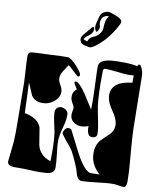

<svg xmlns="http://www.w3.org/2000/svg" viewBox="-61 -978 832 1037"><g transform="rotate(5 355.0 -459.5)"><path d="M227 -31Q211 -31 189 -32.5Q167 -34 140 -38Q106 -43 84.5 -44.5Q63 -46 53 -47Q14 -50 15 -75Q19 -94 24.5 -122.5Q30 -151 37 -188Q42 -220 48 -300Q54 -380 64 -507Q65 -521 65.5 -549.5Q66 -578 67 -607Q68 -636 69 -650Q71 -673 93 -673Q109 -673 133 -672Q157 -671 191 -669Q223 -668 247 -667Q271 -666 287 -664Q304 -662 333 -625Q361 -588 361 -577Q361 -563 351 -565Q348 -565 325 -591Q303 -617 295 -621L267 -585Q251 -565 251 -543Q251 -530 260 -511Q269 -492 269 -477Q269 -458 256 -441.5Q243 -425 223 -415Q203 -405 182 -405Q156 -405 139 -414.5Q122 -424 113 -440Q108 -457 102 -475Q96 -493 90 -510Q89 -482 87 -440.5Q85 -399 82 -343Q155 -323 168 -273Q170 -250 171.5 -226Q173 -202 175 -178Q183 -122 242 -96Q244 -102 244.5 -109.5Q245 -117 246 -125Q251 -177 251.5 -209.5Q252 -242 251 -255Q249 -269 247.5 -282.5Q246 -296 244 -309Q241 -335 241 -352Q241 -393 275 -392Q290 -390 301 -380.5Q312 -371 312 -357Q312 -347 308 -328Q304 -309 294 -283Q275 -232 274 -205Q274 -200 273.5 -192.5Q273 -185 273 -176Q273 -167 273.5 -157Q274 -147 274 -135Q275 -112 274.5 -94Q274 -76 273 -64Q270 -31 227 -31ZM649 8Q642 8 623 3Q604 -2 594 -3Q586 -4 575 -4.5Q564 -5 551 -5Q541 -5 530.5 -4.5Q520 -4 508 -4Q494 -4 481.5 -3.5Q469 -3 458 -3Q448 -3 439 -3.5Q430 -4 422 -4Q401 -5 393 -30L384 -72Q379 -87 371.5 -110Q364 -133 351 -163Q349 -168 341 -180.5Q333 -193 319 -212Q295 -247 295 -253Q296 -263 304.5 -273Q313 -283 322 -283Q328 -283 339 -279L385 -165Q408 -108 429 -80Q450 -52 464 -51L513 -48Q470 -94 470 -147Q470 -199 500 -230L548 -269Q576 -291 576 -327Q576 -341 570.5 -358Q565 -375 552 -397Q527 -440 527 -471Q527 -555 647 -557Q647 -563 648 -573Q649 -583 651 -597H638Q611 -597 567 -607Q542 -612 524.5 -615Q507 -618 496 -619H493Q484 -619 482 -607Q474 -530 472.5 -488.5Q471 -447 471 -442Q471 -416 474 -388Q477 -360 480 -334Q485 -293 483 -266Q482 -245 457 -245Q425 -245 431 -303Q413 -298 398 -298Q371 -298 351.5 -314.5Q332 -331 334 -356Q334 -362 337.5 -374.5Q341 -387 342 -393Q342 -403 334 -418.5Q326 -434 326 -448Q326 -480 351 -495Q334 -526 335 -530Q335 -537 342 -537Q361 -535 395 -474L437 -393Q443 -440 446 -510Q448 -563 450 -592Q452 -621 452 -626Q455 -666 525 -666Q555 -666 597 -661.5Q639 -657 666 -648V-650Q671 -658 675 -658Q685 -657 691 -633Q693 -623 694.5 -615Q696 -607 695 -601L674 -311Q671 -263 671 -186V-146Q671 -108 670 -77.5Q669 -47 667 -24Q664 8 649 8ZM397 -728Q358 -737 352 -749Q347 -759 347 -767Q347 -770 349 -776Q353 -784 359 -791Q367 -799 378.5 -810.5Q390 -822 403 -835Q408 -840 411 -838Q416 -836 416 -829Q416 -822 412 -814Q409 -807 402.5 -801Q396 -795 390 -791Q377 -784 372 -779Q367 -774 365 -771Q365 -770 364.5 -770Q364 -770 364 -769Q364 -767 373 -763L384 -758Q389 -769 395.5 -775.5Q402 -782 424 -789Q440 -795 454 -812Q464 -825 465 -838Q467 -856 470 -866.5Q473 -877 474 -880Q482 -897 490 -903Q487 -904 481 -904Q472 -904 462.5 -899Q453 -894 448 -882Q445 -876 444 -871Q443 -866 443 -861Q443 -858 443.5 -855Q444 -852 445 -849Q446 -847 446 -844Q446 -839 443 -831Q432 -808 426 -817Q420 -828 420 -839Q420 -844 421.5 -849Q423 -854 424 -859Q431 -878 434.5 -888.5Q438 -899 438 -900Q445 -914 457 -920.5Q469 -927 481 -927Q492 -927 499 -923Q545 -903 553 -892Q558 -887 558 -880Q558 -875 555 -869Q554 -867 550.5 -861.5Q547 -856 541 -847Q492 -775 427 -737Q419 -733 411.5 -729.5Q404 -726 397 -728ZM438 -900Q438 -900 438 -900Q438 -900 438 -900Z"/></g></svg>

Font: Moo Lah Lah
Style: Regular
Weight: 400
Designer: Robert E. Leuschke
Foundry: Robert E. Leuschke
Version: Version 1.010; ttfautohint (v1.8.3)